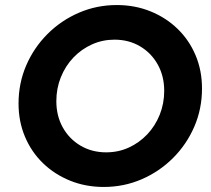

<svg xmlns="http://www.w3.org/2000/svg" viewBox="-20 -731 837 762"><path d="M391.8 11Q319.8 11 258.1 -14Q196.4 -39 150.4 -83.6Q104.4 -128.2 79 -188.7Q53.6 -249.2 53.6 -319.9Q53.6 -400.8 84 -471.3Q114.4 -541.8 168.3 -595.8Q222.2 -649.8 292.9 -680.4Q363.6 -711 443.5 -711Q515.5 -711 577.2 -686Q638.9 -661 684.9 -616.4Q730.9 -571.8 756.3 -511.4Q781.7 -451.1 781.7 -379.7Q781.7 -299.2 751.3 -228.7Q720.9 -158.2 667 -104.2Q613.1 -50.2 542.4 -19.6Q471.7 11 391.8 11ZM401.3 -126.4Q449.6 -126.4 491 -145.3Q532.4 -164.2 564.3 -197.7Q596.1 -231.3 613.9 -275.7Q631.7 -320 631.7 -370.5Q631.7 -428.9 606.1 -474.8Q580.5 -520.8 535.8 -547.2Q491.2 -573.6 434.1 -573.6Q387 -573.6 344.9 -554.7Q302.9 -535.8 271 -502.3Q239.2 -468.7 221.4 -424.3Q203.6 -380 203.6 -329.5Q203.6 -271.1 229.1 -225.4Q254.6 -179.6 299.5 -153Q344.5 -126.4 401.3 -126.4Z"/></svg>

Font: Red Hat Display VF
Style: Italic
Weight: 300
Italic angle: -12°
Designer: Pentagram, MCKL
Foundry: Pentagram, MCKL
Version: Version 1.010